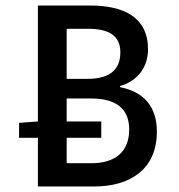

<svg xmlns="http://www.w3.org/2000/svg" viewBox="-20 -674 648 694"><path d="M221 -84V-176H346V-235H221V-318H310C397 -318 447 -283 447 -206C447 -125 396 -84 310 -84ZM221 -570H298C374 -570 415 -545 415 -485C415 -424 379 -389 296 -389H221ZM414 -363C483 -383 515 -437 515 -496C515 -612 427 -654 306 -654H117V-235L49 -230V-176H117V0H321C451 0 547 -63 547 -198C547 -290 499 -342 414 -359Z"/></svg>

Font: Falling Sky
Style: Condensed
Weight: 400
Designer: Paul D. Hunt
Foundry: Adobe Systems Incorporated
Version: Version 1.02